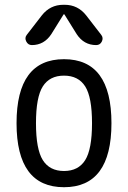

<svg xmlns="http://www.w3.org/2000/svg" viewBox="-20 -780 540 810"><path d="M339.4 -415.5Q310.5 -460.9 250 -460.9Q189.5 -460.9 160.6 -415.5Q131.8 -370.1 131.8 -260.3Q131.8 -150.4 160.6 -104.5Q189.5 -58.6 250 -58.6Q310.5 -58.6 339.4 -104.5Q368.2 -150.4 368.2 -260.3Q368.2 -370.1 339.4 -415.5ZM450.2 -260.3Q450.2 9.8 250 9.8Q49.8 9.8 49.8 -260.3Q49.8 -530.3 250 -530.3Q450.2 -530.3 450.2 -260.3ZM252.9 -759.8Q308.6 -759.8 343.8 -714.8L407.2 -632.8Q417 -620.1 409.7 -605Q402.3 -589.8 385.7 -589.8Q334 -589.8 303.7 -635.7L252 -718.8Q252 -719.7 250 -719.7Q248 -719.7 248 -718.8L196.3 -635.7Q166 -589.8 114.3 -589.8Q98.6 -589.8 90.8 -605Q83 -620.1 92.8 -632.8L156.2 -714.8Q191.4 -759.8 247.1 -759.8Z"/></svg>

Font: Rounded Mgen+ 1m regular
Style: Regular
Weight: 400
Designer: [Source Han Sans]
Ryoko NISHIZUKA  (kana & ideographs); Paul D. Hunt (Latin, Greek & Cyrillic); Wenlong ZHANG  (bopomofo
Version: Version 1.059.20150602